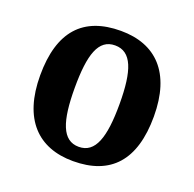

<svg xmlns="http://www.w3.org/2000/svg" viewBox="-104 -656 781 773"><g transform="rotate(20 286.5 -269.5)"><path d="M285 10C446 10 530 -82 530 -270C530 -458 438 -549 288 -549C127 -549 43 -458 43 -270C43 -82 135 10 285 10ZM287 -52C216 -52 191 -127 191 -270C191 -413 215 -486 286 -486C357 -486 383 -413 383 -270C383 -127 358 -52 287 -52Z"/></g></svg>

Font: Noto Serif SemiCondensed
Style: Bold
Weight: 700
Width: 4
Designer: Monotype Design Team
Foundry: Monotype Imaging Inc.
Version: Version 2.015